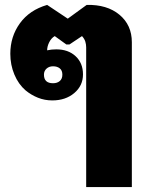

<svg xmlns="http://www.w3.org/2000/svg" viewBox="-20 -543 620 782"><path d="M331 219V-350Q331 -362 327.5 -373.5Q324 -385 314 -396L263 -362H250L203 -396Q189 -388 180.5 -371Q172 -354 172 -338Q189 -342 209 -342Q258 -342 288 -314Q318 -286 318 -240Q318 -194 282.5 -164Q247 -134 193 -134Q162 -134 134.5 -145Q107 -156 84 -175Q55 -200 38.5 -239.5Q22 -279 22 -324Q22 -394 61 -448Q100 -502 172 -523L256 -467L333 -523Q416 -525 466.5 -483Q517 -441 517 -371V219ZM196 -204Q213 -204 223.5 -213Q234 -222 234 -239Q234 -256 223.5 -264.5Q213 -273 196 -273Q180 -273 169.5 -263.5Q159 -254 159 -239Q159 -204 196 -204Z"/></svg>

Font: Noto Sans Thai Looped UI Black
Style: Regular
Weight: 900
Designer: Cadson Demak Team
Foundry: Cadson Demak Co., Ltd.
Version: Version 1.000